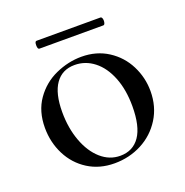

<svg xmlns="http://www.w3.org/2000/svg" viewBox="-101 -603 683 709"><g transform="rotate(-20 241.0 -249.0)"><path d="M35 -198Q35 -263 67 -308.5Q99 -354 149 -376.5Q199 -399 251 -399Q310 -399 355 -370Q400 -341 424 -293.5Q448 -246 448 -193Q448 -132 418.5 -85Q389 -38 340 -12.5Q291 13 233 13Q174 13 129 -15.5Q84 -44 59.5 -92.5Q35 -141 35 -198ZM366 -163Q366 -228 346.5 -277Q327 -326 293 -352.5Q259 -379 217 -379Q168 -379 141.5 -341.5Q115 -304 115 -231Q115 -168 134 -116.5Q153 -65 186.5 -35.5Q220 -6 262 -6Q312 -6 339 -45Q366 -84 366 -163ZM109 -496Q109 -511 116 -511H367Q371 -511 373 -506.5Q375 -502 375 -496Q375 -490 373 -485Q371 -480 367 -480H116Q109 -480 109 -496Z"/></g></svg>

Font: Cormorant Infant Medium
Style: Regular
Weight: 500
Designer: Christian Thalmann (Catharsis Fonts)
Foundry: Catharsis Fonts
Version: Version 4.000